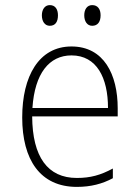

<svg xmlns="http://www.w3.org/2000/svg" viewBox="-20 -722 540 752"><path d="M341 -621C363 -621 374 -637 374 -662C374 -686 363 -702 341 -702C321 -702 310 -685 310 -662C310 -639 321 -621 341 -621ZM175 -621C197 -621 207 -637 207 -662C207 -685 197 -702 175 -702C155 -702 144 -684 144 -662C144 -639 155 -621 175 -621ZM281 10C336 10 381 -2 422 -24V-62C374 -36 334 -25 281 -25C167 -25 107 -107 106 -266H441V-298C441 -430 387 -540 260 -540C132 -540 67 -423 67 -262C67 -97 137 10 281 10ZM403 -299H107C116 -435 173 -505 260 -505C359 -505 403 -417 403 -299Z"/></svg>

Font: Noto Sans Mono ExtraCondensed ExtraLight
Style: Regular
Weight: 200
Width: 2
Designer: Monotype Design Team
Foundry: Monotype Imaging Inc.
Version: Version 2.014